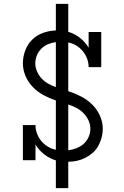

<svg xmlns="http://www.w3.org/2000/svg" viewBox="-20 -863 640 990"><path d="M268 107V-36Q235 -46 207.5 -67.5Q180 -89 163 -118V-37H98V-218H163Q163 -195 171 -174Q179 -153 193 -136Q207 -119 226.5 -107Q246 -95 268 -91V-345Q235 -356 204.5 -372.5Q174 -389 150 -413.5Q126 -438 112 -470Q98 -502 98 -537Q98 -570 110 -602.5Q122 -635 146 -658.5Q170 -682 202 -693.5Q234 -705 268 -706V-843H332V-699Q365 -689 392.5 -667.5Q420 -646 437 -617V-698H502V-517H437Q437 -540 429 -561Q421 -582 407 -599Q393 -616 373.5 -628Q354 -640 332 -644V-393Q366 -382 398 -365.5Q430 -349 455 -324.5Q480 -300 495 -267Q510 -234 510 -199Q510 -176 504 -153.5Q498 -131 487 -111Q476 -91 458.5 -75.5Q441 -60 420.5 -49.5Q400 -39 377.5 -34Q355 -29 332 -29V107ZM268 -414V-646Q247 -643 227.5 -635Q208 -627 193 -612Q178 -597 170 -577Q162 -557 162 -536Q162 -515 171 -494.5Q180 -474 194.5 -458.5Q209 -443 228 -432Q247 -421 268 -414ZM332 -88Q354 -91 374.5 -99Q395 -107 411.5 -121.5Q428 -136 437 -157Q446 -178 446 -199Q446 -222 436 -243Q426 -264 410 -280Q394 -296 374 -306.5Q354 -317 332 -324Z"/></svg>

Font: Iosevka Etoile Light
Style: Regular
Weight: 300
Designer: Belleve Invis
Foundry: Belleve Invis
Version: Version 25.0.1; ttfautohint (v1.8.4)